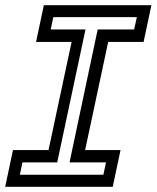

<svg xmlns="http://www.w3.org/2000/svg" viewBox="-37 -720 604 740"><path d="M-17 0 13 -141.5H150L239 -558.5H102L132 -700H546.5L516.5 -558.5H380L291 -141.5H427.5L397.5 0ZM39.5 -46.5H361.5L371.5 -94H231L339.5 -606.5H480L490.5 -654H168.5L158.5 -606.5H292.5L183.5 -94H49.5Z"/></svg>

Font: Tourney Thin Medium
Style: Italic
Weight: 500
Italic angle: -12°
Version: Version 1.015